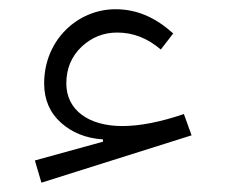

<svg xmlns="http://www.w3.org/2000/svg" viewBox="-20 -389 488 414"><path d="M75.2 -209C75.2 -174.3 87.4 -146 111.3 -124.5C135.3 -103 165.5 -90.8 202.1 -88.4V-83.5L55.2 -43L69.3 4.9L393.1 -97.2L376.5 -143.1C326.2 -126 281.7 -117.2 243.7 -117.2C170.9 -117.2 123 -151.9 123 -209C123 -240.7 133.8 -267.1 155.8 -288.1C177.7 -308.6 203.1 -318.8 232.9 -318.8C267.1 -318.8 298.3 -306.6 326.7 -282.2L353.5 -316.9C315.9 -350.6 276.4 -369.1 229 -369.1C147.9 -369.1 75.2 -303.2 75.2 -209Z"/></svg>

Font: Estedad Light
Style: Regular
Weight: 300
Designer: Amin Abedi
Version: Version 7.3